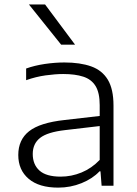

<svg xmlns="http://www.w3.org/2000/svg" viewBox="-20 -828 610 856"><path d="M239.5 8.5Q154 8.5 107.8 -30.8Q61.5 -70 61.5 -137Q61.5 -205 109.8 -243Q158 -281 268 -293L424.5 -311V-359.5Q424.5 -414.5 406 -444.5Q387.5 -474.5 351.2 -486.2Q315 -498 262 -498Q227 -498 183.5 -492Q140 -486 96.5 -470.5V-522.5Q134 -536 179.5 -542.8Q225 -549.5 267 -549.5Q337.5 -549.5 386.5 -532Q435.5 -514.5 460.8 -472.5Q486 -430.5 486 -357.5V0H433L428 -64H423.5Q393 -31.5 343.8 -11.5Q294.5 8.5 239.5 8.5ZM126 -141.5Q126 -94.5 156 -67.5Q186 -40.5 250.5 -40.5Q298.5 -40.5 343.5 -59Q388.5 -77.5 424.5 -115V-266L270.5 -248Q191.5 -239 158.8 -213.2Q126 -187.5 126 -141.5ZM252.5 -629 109 -808H181L314.5 -629Z"/></svg>

Font: Encode Sans Expanded Expanded Light
Style: Regular
Weight: 300
Width: 7
Designer: Multiple Designers
Foundry: Impallari Type
Version: Version 3.000; ttfautohint (v1.8.3) -l 8 -r 50 -G 200 -x 14 